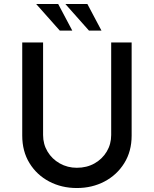

<svg xmlns="http://www.w3.org/2000/svg" viewBox="-20 -939 775 967"><path d="M197 -259Q197 -213 219.5 -175.5Q242 -138 281 -116Q320 -94 367 -94Q417 -94 456 -116Q495 -138 517.5 -175.5Q540 -213 540 -259V-725H643V-256Q643 -177 606 -117.5Q569 -58 506.5 -25Q444 8 367 8Q290 8 227.5 -25Q165 -58 128.5 -117.5Q92 -177 92 -256V-725H197ZM162 -919H273L344 -785H281ZM309 -919H420L491 -785H428Z"/></svg>

Font: Reem Kufi
Style: Regular
Weight: 400
Designer: Khaled Hosny
Version: Version 1.6